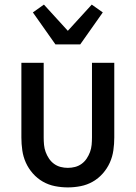

<svg xmlns="http://www.w3.org/2000/svg" viewBox="-20 -803 590 835"><path d="M275 12Q247 12 219 6.5Q191 1 166.5 -13Q142 -27 123 -48.5Q104 -70 92.5 -95.5Q81 -121 77 -149Q73 -177 73 -205V-530H170V-205Q170 -189 171.5 -173Q173 -157 178.5 -142Q184 -127 193 -113.5Q202 -100 215 -90.5Q228 -81 243.5 -77Q259 -73 275 -73Q291 -73 306.5 -77Q322 -81 335 -90.5Q348 -100 357 -113.5Q366 -127 371.5 -142Q377 -157 378.5 -173Q380 -189 380 -205V-530H477V-205Q477 -177 473 -149Q469 -121 457.5 -95.5Q446 -70 427 -48.5Q408 -27 383.5 -13Q359 1 331 6.5Q303 12 275 12ZM221 -610 123 -749 171 -783 275 -669 379 -783 427 -749 329 -610Z"/></svg>

Font: Lode Dark
Style: Bold
Weight: 700
Monospace: yes
Designer: Belleve Invis
Foundry: Belleve Invis
Version: Version 29.2.0; ttfautohint (v1.8.3)